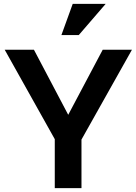

<svg xmlns="http://www.w3.org/2000/svg" viewBox="-20 -965 700 985"><path d="M154 -710 330 -376 507 -710H657L398 -249V0H261V-251L4 -710ZM384 -785H295L353 -945H522Z"/></svg>

Font: Rising Sun
Style: Bold
Weight: 700
Designer: Matt McInerney, Pablo Impallari, Rodrigo Fuenzalida (Raleway font), Stephen Hutchings (Greek), Cristiano Sobral (main ch
Foundry: The Rising Sun Project Authors
Version: Version 4.327; ttfautohint (v1.8.4.7-5d5b-dirty)